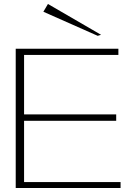

<svg xmlns="http://www.w3.org/2000/svg" viewBox="-20 -945 673 965"><path d="M59 0V-700H575V-669H101V-370H564V-338H101V-30H586V0ZM471 -765 198 -886 221 -925 488 -770Z"/></svg>

Font: Panamera Light
Style: Regular
Weight: 300
Designer: Bastien Sozeau
Foundry: NBR — Bastien Sozeau
Version: Version 3.002; ttfautohint (v1.8.4.7-5d5b);gftools[0.9.33]